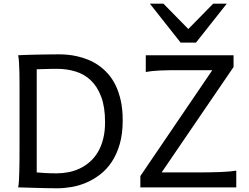

<svg xmlns="http://www.w3.org/2000/svg" viewBox="-20 -1011 1341 1036"><path d="M85.4 -222.2V-558.1Q85.4 -592.3 84.7 -621.8Q84 -651.4 82.5 -674.8Q81.1 -698.2 78.1 -712.9Q88.4 -713.4 104.2 -714.1Q120.1 -714.8 139.4 -715.3Q158.7 -715.8 179.9 -716.3Q201.2 -716.8 222.4 -717Q243.7 -717.3 263.7 -717.5Q283.7 -717.8 300.3 -717.8Q319.8 -717.8 345 -715.6Q370.1 -713.4 397.7 -707Q425.3 -700.7 454.3 -689.2Q483.4 -677.7 510.5 -659.2Q537.6 -640.6 561.5 -614.3Q585.4 -587.9 603.3 -551.8Q621.1 -515.6 631.6 -468.5Q642.1 -421.4 642.1 -361.3Q642.1 -288.6 626 -233.2Q609.9 -177.7 582.8 -137.2Q555.7 -96.7 520 -69.3Q484.4 -42 445.3 -25.4Q406.2 -8.8 366.2 -2Q326.2 4.9 290.5 4.9Q278.8 4.9 263.4 4.6Q248 4.4 231 4.2Q213.9 3.9 195.8 3.4Q177.7 2.9 160.6 2.4Q120.6 1.5 78.1 0Q81.1 -14.6 82.3 -37.6Q83.5 -60.5 84.2 -89.4Q85 -118.2 85.2 -152.1Q85.4 -186 85.4 -222.2ZM178.2 -80.6Q195.3 -79.1 222.9 -77.4Q250.5 -75.7 285.6 -75.7Q318.4 -75.7 350.3 -82Q382.3 -88.4 411.4 -102.3Q440.4 -116.2 465.3 -138.2Q490.2 -160.2 508.3 -190.7Q526.4 -221.2 536.6 -261.2Q546.9 -301.3 546.9 -351.6Q546.9 -433.6 526.1 -488.8Q505.4 -543.9 470.2 -577.4Q435.1 -610.8 387.9 -625.2Q340.8 -639.6 288.1 -639.6Q275.9 -639.6 260.7 -639.4Q245.6 -639.2 230.2 -638.7Q214.8 -638.2 201.2 -637.9Q187.5 -637.7 178.2 -637.2ZM1240.2 -649.4 852.1 -80.6H1042.5Q1114.3 -80.6 1169.9 -82.8Q1225.6 -85 1254.9 -90.3V0H737.3V-61L1125.5 -632.3H959.5Q923.3 -632.3 894.3 -632.1Q865.2 -631.8 841.8 -630.6Q818.4 -629.4 799.8 -627.4Q781.2 -625.5 766.6 -622.6V-712.9H1240.2ZM861.8 -991.2 996.1 -854.5 1130.4 -991.2H1203.6L1037.6 -781.2H954.6L788.6 -991.2Z"/></svg>

Font: Andika Eur
Style: Regular
Weight: 400
Designer: Victor Gaultney, Annie Olsen, Julie Remington, Don Collingsworth, Eric Hays, Becca Hirsbrunner
Foundry: SIL International
Version: Version 5.000